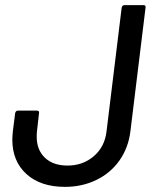

<svg xmlns="http://www.w3.org/2000/svg" viewBox="-20 -720 602 748"><path d="M28 -176Q28 -186 30 -208L39 -279Q41 -289 50 -289H124Q134 -289 132 -279L124 -208Q123 -201 123 -187Q123 -136 155 -105.5Q187 -75 243 -75Q303 -75 345.5 -111.5Q388 -148 395 -208L454 -690Q456 -700 465 -700H539Q549 -700 547 -690L488 -208Q480 -144 445.5 -95Q411 -46 355.5 -19Q300 8 233 8Q138 8 83 -42Q28 -92 28 -176Z"/></svg>

Font: Barlow Medium
Style: Italic
Weight: 500
Italic angle: -7°
Designer: Jeremy Tribby
Foundry: Tribby Type
Version: Version 1.408